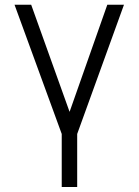

<svg xmlns="http://www.w3.org/2000/svg" viewBox="-20 -565 570 790"><path d="M39.8 -545.5 234 -13.8V204.5H297.6V-13.8L490.1 -545.5H421.5L266.3 -104.8L108.3 -545.5Z"/></svg>

Font: Karasuma Gothic
Style: Light
Weight: 300
Designer: Rasmus Andersson / Ryoko Nishizuka
Foundry: rsms
Version: Version 1.00